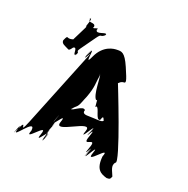

<svg xmlns="http://www.w3.org/2000/svg" viewBox="-168 -1132 1292 1318"><g transform="rotate(20 478.0 -473.0)"><path d="M196 -716C206 -710 210 -709 229 -736C262 -756 240 -680 262 -696C282 -723 249 -668 265 -697C285 -733 250 -708 278 -747C298 -774 334 -825 353 -852C385 -897 375 -862 410 -893C430 -920 391 -869 410 -896C414 -920 340 -869 340 -907C360 -934 296 -892 315 -919C318 -955 258 -924 273 -965C293 -992 251 -937 270 -964C294 -978 253 -892 264 -902C284 -929 192 -759 211 -786C224 -799 204 -781 178 -786C162 -794 162 -790 148 -760C146 -734 172 -729 196 -716ZM518 -825C497 -825 419 -820 375 -722C329 -620 384 -830 343 -735C300 -636 378 -834 340 -733C301 -628 384 -807 340 -699C300 -599 161 -255 121 -155C69 -26 115 -193 61 -78C16 20 95 -178 62 -76C34 10 165 -203 155 -103C115 -3 261 -204 225 -103C190 -4 298 -195 259 -90C222 11 304 -191 261 -92C219 3 296 -218 260 -128C220 -28 328 -302 288 -202C251 -112 332 -335 290 -240C247 -141 324 -339 287 -238C248 -133 357 -325 323 -227C287 -125 542 -328 506 -227C471 -128 578 -332 542 -238C502 -138 580 -340 540 -240C495 -134 581 -311 542 -202C505 -101 606 -229 569 -128C529 -19 613 -198 568 -92C528 8 611 -190 571 -90C535 4 638 -201 604 -103C568 -1 714 -203 674 -103C664 -3 707 14 751 27C775 27 777 24 785 4C773 -29 746 -65 772 -93C810 -93 592 -636 600 -616C604 -604 604 -624 632 -630C656 -630 657 -636 614 -735C573 -830 549 -825 518 -825ZM493 -330C471 -330 440 -331 452 -360C433 -389 365 -320 358 -336C369 -365 348 -304 360 -333C390 -375 394 -354 416 -411C427 -440 420 -421 432 -450C464 -536 456 -556 468 -630C479 -659 453 -601 465 -630C476 -614 469 -477 502 -450C513 -479 505 -382 517 -411C539 -413 543 -317 573 -333C584 -362 586 -365 598 -336C590 -320 545 -330 493 -330Z"/></g></svg>

Font: Hussar Przerywany
Style: Regular
Weight: 400
Foundry: Cannot Into Space Fonts
Version: Version 0.982